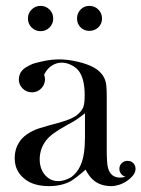

<svg xmlns="http://www.w3.org/2000/svg" viewBox="-20 -625 481 653"><path d="M269 -240Q256 -229 242 -219.5Q228 -210 212 -202Q178 -183 163 -172Q156 -167 150 -161.5Q144 -156 138 -149Q115 -120 115 -83Q115 -51 133 -30Q151 -9 178 -9Q200 -9 223 -23Q244 -39 254 -63Q269 -96 269 -158ZM130 -371Q133 -363 133 -355Q133 -337 120 -324Q107 -311 89 -311Q70 -311 57 -324Q44 -337 44 -355Q44 -363 47 -371Q53 -390 81 -403Q90 -408 101.5 -411Q113 -414 127 -417Q155 -423 182 -423Q211 -423 245 -415Q262 -411 275.5 -406Q289 -401 300 -395Q331 -377 339 -348Q343 -335 343 -299V-118Q343 -95 344 -79Q345 -63 347 -55Q356 -21 388 -21Q399 -21 407 -24Q398 -26 392 -33.5Q386 -41 386 -51Q386 -62 394 -70Q402 -78 414 -78Q422 -78 429 -74Q441 -65 441 -51Q441 -39 432.5 -28.5Q424 -18 411.5 -9.5Q399 -1 385 3.5Q371 8 359 8Q325 8 302 -9Q285 -21 271 -48Q254 -33 241.5 -23.5Q229 -14 221 -9Q189 8 147 8Q92 8 62 -18Q30 -44 30 -87Q30 -127 56 -155Q64 -163 72 -168.5Q80 -174 90 -179Q99 -184 113 -188.5Q127 -193 145 -198Q188 -209 207 -216Q218 -220 226 -224Q234 -228 241 -233Q257 -246 263 -260Q266 -268 267 -278Q268 -288 268 -302Q268 -358 247 -385Q237 -397 222 -404Q206 -412 190 -412Q171 -412 155 -401Q141 -392 131 -373ZM118 -605Q136 -605 148.5 -592.5Q161 -580 161 -562Q161 -544 148.5 -531.5Q136 -519 118 -519Q100 -519 87.5 -531.5Q75 -544 75 -562Q75 -580 87.5 -592.5Q100 -605 118 -605ZM284 -605Q302 -605 314.5 -592.5Q327 -580 327 -562Q327 -544 314.5 -532Q302 -520 284 -520Q266 -520 254 -532Q242 -544 242 -562Q242 -580 254 -592.5Q266 -605 284 -605Z"/></svg>

Font: Wachinanga
Style: Regular
Weight: 400
Designer: deFharo
Foundry: deFharo
Version: Wachinanga: Version 2.001 2013